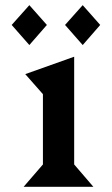

<svg xmlns="http://www.w3.org/2000/svg" viewBox="-20 -718 430 738"><path d="M24.9 -622.1 92.8 -698.2 160.2 -622.1 92.8 -544.9ZM230 -622.1 297.9 -698.2 365.2 -622.1 297.9 -544.9ZM77.1 -433.1 265.1 -500V-85.9L338.9 0H70.8L145 -85.9V-356Z"/></svg>

Font: Bluu Next
Style: Bold
Weight: 700
Designer: Jean-Baptiste Morizot, Igor Stepanchenko (Cyrillic)
Foundry: Igor Stepanchenko
Version: Version 1.005